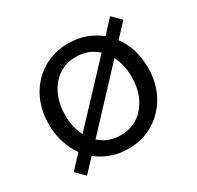

<svg xmlns="http://www.w3.org/2000/svg" viewBox="-124 -660 848 828"><g transform="rotate(-30 300.5 -246.0)"><path d="M86 27 44 -15 105 -80Q81 -113 67.5 -155.5Q54 -198 54 -246Q54 -322 85.5 -381Q117 -440 173 -474Q229 -508 300 -508Q346 -508 385 -494Q424 -480 456 -454L516 -519L558 -477L496 -411Q521 -378 534 -336Q547 -294 547 -246Q547 -170 515 -111Q483 -52 427.5 -18Q372 16 300 16Q255 16 216 2Q177 -12 146 -37ZM135 -246Q135 -185 159 -138L406 -401Q362 -441 300 -441Q251 -441 214 -416Q177 -391 156 -347Q135 -303 135 -246ZM300 -51Q350 -51 387 -76Q424 -101 445 -145Q466 -189 466 -246Q466 -307 442 -353L196 -90Q239 -51 300 -51Z"/></g></svg>

Font: Wix Madefor Text
Style: Regular
Weight: 400
Designer: Dalton Maag Ltd
Foundry: Dalton Maag Ltd
Version: Version 3.100